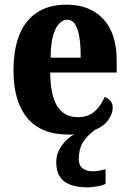

<svg xmlns="http://www.w3.org/2000/svg" viewBox="-20 -569 556 826"><path d="M357 237Q290 237 256 211Q222 185 222 129Q222 90 245 58Q268 26 299 9Q294 10 288 10Q282 10 276 10Q156 10 97 -62Q38 -134 38 -265Q38 -406 97.5 -477.5Q157 -549 266 -549Q366 -549 424 -487.5Q482 -426 482 -308V-257H196Q197 -157 227 -111Q257 -65 315 -65Q360 -65 387.5 -90Q415 -115 430 -152Q444 -147 454.5 -135.5Q465 -124 465 -107Q465 -80 446 -53Q427 -26 388 -10Q352 17 335.5 45Q319 73 319 116Q319 143 336 155.5Q353 168 379 168Q403 168 434 159V222Q421 229 396 233Q371 237 357 237ZM327 -321Q328 -398 314 -441Q300 -484 270 -484Q238 -484 218 -442Q198 -400 198 -321Z"/></svg>

Font: Noto Serif Hebrew Condensed ExtraBold
Style: Regular
Weight: 800
Width: 3
Designer: Monotype Design Team
Foundry: Monotype Imaging Inc.
Version: Version 2.004; ttfautohint (v1.8.4.7-5d5b)